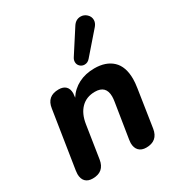

<svg xmlns="http://www.w3.org/2000/svg" viewBox="-184 -899 957 1028"><g transform="rotate(-30 294.5 -385.0)"><path d="M30 -55Q30 -62 32 -76L87 -428Q97 -498 169 -498Q197 -498 212 -483.5Q227 -469 227 -441Q227 -436 225 -422L224 -415Q250 -456 293 -478Q336 -500 391 -500Q462 -500 502.5 -462Q543 -424 543 -347Q543 -325 538 -292L503 -63Q492 7 421 7Q392 7 376 -9.5Q360 -26 360 -56Q361 -66 362 -76L396 -290Q399 -308 399 -322Q399 -390 331 -390Q278 -390 245 -356.5Q212 -323 203 -263L172 -63Q161 7 90 7Q61 7 45.5 -9Q30 -25 30 -55ZM357 -543Q341 -543 329.5 -554Q318 -565 318 -581Q318 -595 327 -608L418 -749Q436 -777 466 -777Q487 -777 503 -762Q519 -747 519 -726Q519 -708 505 -691L391 -560Q377 -543 357 -543Z"/></g></svg>

Font: SN Pro Bold
Style: Bold Italic
Weight: 700
Italic angle: -9°
Designer: Tobias Whetton
Foundry: Supernotes
Version: Version 1.003